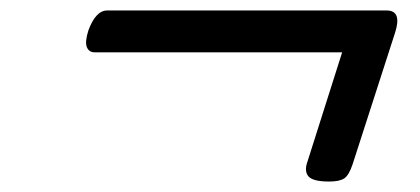

<svg xmlns="http://www.w3.org/2000/svg" viewBox="-20 -498 803 367"><path d="M609 -151Q578 -151 569.5 -161Q561 -171 568 -190L634 -398H161Q150 -398 146 -408Q142 -418 149 -440Q163 -478 185 -478H719Q749 -478 735 -435L654 -184Q647 -163 638 -157Q629 -151 609 -151Z"/></svg>

Font: Playwrite AU VIC
Style: Regular
Weight: 400
Designer: Veronika Burian, José Scaglione
Foundry: TypeTogether
Version: Version 1.002